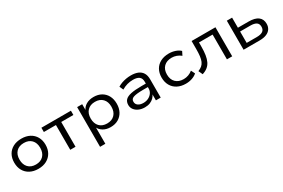

<svg xmlns="http://www.w3.org/2000/svg" viewBox="93 -1562 4139 2805"><g transform="rotate(-30 2162.0 -159.5)"><path d="M327 9Q246 9 186.5 -23Q127 -55 95 -112Q63 -169 63 -246Q63 -322 95 -379Q127 -436 186.5 -467.5Q246 -499 327 -499Q408 -499 467 -467.5Q526 -436 558.5 -379Q591 -322 591 -246Q591 -169 558.5 -112Q526 -55 467 -23Q408 9 327 9ZM326 -64Q408 -64 454.5 -113Q501 -162 501 -246Q501 -330 454.5 -378Q408 -426 327 -426Q245 -426 198.5 -378Q152 -330 152 -246Q152 -162 198.5 -113Q245 -64 326 -64Z M866 0V-418H662V-490H1160V-418H955V0Z M1265 180V-490H1350V-379H1344Q1365 -436 1418.5 -467.5Q1472 -499 1545 -499Q1620 -499 1675.5 -467.5Q1731 -436 1761.5 -379Q1792 -322 1792 -245Q1792 -169 1761.5 -112Q1731 -55 1676 -23Q1621 9 1545 9Q1473 9 1420.5 -23Q1368 -55 1347 -108H1354V180ZM1527 -63Q1609 -63 1655.5 -112Q1702 -161 1702 -246Q1702 -330 1655.5 -378.5Q1609 -427 1528 -427Q1446 -427 1399.5 -378.5Q1353 -330 1353 -246Q1353 -161 1399.5 -112Q1446 -63 1527 -63Z M2123 9Q2066 9 2021.5 -11Q1977 -31 1952 -65Q1927 -99 1927 -142Q1927 -194 1956.5 -225.5Q1986 -257 2053 -271.5Q2120 -286 2231 -286H2321V-227H2234Q2171 -227 2129 -222.5Q2087 -218 2062 -209Q2037 -200 2026.5 -184.5Q2016 -169 2016 -146Q2016 -105 2049 -81.5Q2082 -58 2137 -58Q2184 -58 2222.5 -77.5Q2261 -97 2283.5 -130Q2306 -163 2306 -204V-317Q2306 -375 2272 -401.5Q2238 -428 2169 -428Q2119 -428 2071.5 -415Q2024 -402 1978 -374L1949 -439Q1979 -458 2016 -471.5Q2053 -485 2093.5 -492Q2134 -499 2174 -499Q2244 -499 2292.5 -478.5Q2341 -458 2366.5 -416Q2392 -374 2392 -308V0H2311V-112H2317Q2303 -77 2276.5 -49.5Q2250 -22 2211.5 -6.5Q2173 9 2123 9Z M2814 9Q2734 9 2674 -22.5Q2614 -54 2581.5 -111.5Q2549 -169 2549 -246Q2549 -323 2581.5 -380Q2614 -437 2674 -468Q2734 -499 2815 -499Q2871 -499 2921 -482Q2971 -465 3004 -434L2972 -370Q2939 -397 2900 -411Q2861 -425 2821 -425Q2736 -425 2687.5 -377.5Q2639 -330 2639 -245Q2639 -161 2687.5 -113Q2736 -65 2820 -65Q2861 -65 2900 -79Q2939 -93 2971 -120L3003 -55Q2970 -25 2920.5 -8Q2871 9 2814 9Z M3094 11 3062 -59Q3102 -75 3128 -97Q3154 -119 3169 -153Q3184 -187 3190 -236.5Q3196 -286 3196 -355V-490H3598V0H3509V-418H3279V-352Q3279 -270 3269.5 -209Q3260 -148 3239 -105Q3218 -62 3182 -33.5Q3146 -5 3094 11Z M3790 0V-490H3879V-320H4059Q4165 -320 4218.5 -279.5Q4272 -239 4272 -161Q4272 -111 4247.5 -74.5Q4223 -38 4176 -19Q4129 0 4060 0ZM3879 -64H4051Q4117 -64 4151 -87.5Q4185 -111 4185 -161Q4185 -212 4151 -234Q4117 -256 4051 -256H3879Z"/></g></svg>

Font: Nunito Sans 10pt SemiExpanded
Style: Regular
Weight: 400
Width: 6
Designer: Vernon Adams
Foundry: Vernon Adams
Version: Version 3.101;gftools[0.9.27]